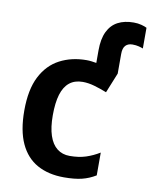

<svg xmlns="http://www.w3.org/2000/svg" viewBox="-86 -829 716 904"><g transform="rotate(10 271.5 -377.5)"><path d="M282 10Q208 10 154.5 -19.5Q101 -49 72.5 -110.5Q44 -172 44 -268Q44 -368 76 -430.5Q108 -493 164.5 -522.5Q221 -552 292 -552Q304 -552 316 -550.5Q328 -549 339 -547V-607Q339 -662 356 -697Q373 -732 404.5 -748.5Q436 -765 480 -765Q500 -765 517 -760.5Q534 -756 543 -751V-652Q536 -655 522.5 -658.5Q509 -662 492 -662Q471 -662 459 -649.5Q447 -637 447 -609V-515L408 -419Q378 -431 348.5 -439.5Q319 -448 292 -448Q254 -448 229 -428Q204 -408 192 -368.5Q180 -329 180 -269Q180 -211 193 -172Q206 -133 231 -113.5Q256 -94 291 -94Q335 -94 368.5 -105Q402 -116 433 -135V-26Q402 -7 367.5 1.5Q333 10 282 10Z"/></g></svg>

Font: Noto Sans Display SemiBold
Style: Regular
Weight: 600
Designer: Monotype Design Team
Foundry: Monotype Imaging Inc.
Version: Version 2.003